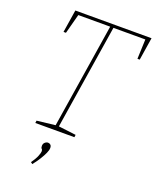

<svg xmlns="http://www.w3.org/2000/svg" viewBox="-166 -788 904 1113"><g transform="rotate(20 286.0 -231.0)"><path d="M107 0 109 -15 230 -29 221 -21 325 -680 332 -673H120L129 -680L95 -552H80L102 -692H572L550 -552H536L541 -680L548 -673H337L345 -680L241 -21L236 -29L350 -15L348 0ZM172 230 161 222Q182 192 190 171.5Q198 151 198 142Q198 132 193 128Q188 124 188 112Q188 98 197 90Q206 82 216 82Q225 82 231.5 88Q238 94 238 107Q238 120 229.5 139Q221 158 206.5 181.5Q192 205 172 230Z"/></g></svg>

Font: Bitter Thin Thin
Style: Italic
Weight: 250
Italic angle: -9°
Version: Version 2.002